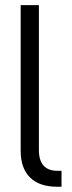

<svg xmlns="http://www.w3.org/2000/svg" viewBox="-20 -710 273 730"><path d="M58.6 -136.7V-690.4H127.9V-139.6Q127.9 -60.5 199.2 -60.5H213.9V0H197.3Q129.9 0 94.2 -35.2Q58.6 -70.3 58.6 -136.7Z"/></svg>

Font: Altinn-DIN Condensed
Style: Regular
Weight: 400
Width: 3
Designer: Charles Nix
Foundry: Altinn
Version: Version 2.00